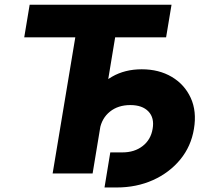

<svg xmlns="http://www.w3.org/2000/svg" viewBox="-20 -748 905 828"><path d="M84.5 -586.9 107.9 -727.5H719.7L696.3 -586.9H476.6L379.4 0H207L304.7 -586.9ZM430.7 60.5 455.6 -90.8H507.8Q560.1 -90.8 595.2 -118.2Q630.4 -145.5 638.2 -192.4Q646.5 -239.7 620.1 -267.3Q593.8 -294.9 542 -294.9Q489.3 -294.9 454.1 -266.6Q418.9 -238.3 410.2 -189.9H324.2Q337.4 -268.6 372.6 -326.9Q407.7 -385.3 463.1 -417.2Q518.6 -449.2 591.3 -449.2Q665.5 -449.2 720.7 -416.5Q775.9 -383.8 802.5 -325.9Q829.1 -268.1 816.4 -192.4Q804.2 -117.2 757.6 -60.3Q710.9 -3.4 639.9 28.6Q568.8 60.5 482.9 60.5Z"/></svg>

Font: Inter ExtraBold
Style: Italic
Weight: 800
Italic angle: -9.3988°
Designer: Rasmus Andersson
Foundry: rsms
Version: Version 4.001;git-66647c0bb